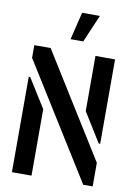

<svg xmlns="http://www.w3.org/2000/svg" viewBox="-99 -980 727 1042"><g transform="rotate(10 264.5 -459.0)"><path d="M230 -766 267 -918H365L300 -766ZM435 0 42 -630V-700H132L487 -130V0ZM42 0V-526H50L150 -366V0ZM479 -235 379 -396V-700H487V-235Z"/></g></svg>

Font: Stick No Bills SemiBold
Style: Regular
Weight: 600
Designer: Kosala Senevirathne, Siva Puranthara, Lasantha Premarathna, Tharique Azeez
Foundry: mooniak
Version: Version 2.000